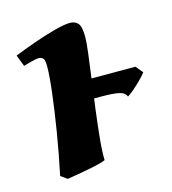

<svg xmlns="http://www.w3.org/2000/svg" viewBox="-80 -524 548 610"><g transform="rotate(-15 194.5 -218.5)"><path d="M239.7 -400.9Q239.7 -386.2 235.4 -350.1Q231 -314 224.4 -266.4Q217.8 -218.8 211.4 -168.7Q205.1 -118.7 200.9 -75.9Q196.8 -33.2 197.8 -7.3Q191.4 -3.9 174.6 0.2Q157.7 4.4 137 8.3Q116.2 12.2 97.7 15.4Q79.1 18.6 69.3 20L48.3 4.9Q63 -64.5 74.2 -133.1Q85.4 -201.7 92 -257.1Q98.6 -312.5 98.6 -341.8Q98.6 -364.3 92.8 -369.4Q86.9 -374.5 78.6 -374.5Q72.3 -374.5 54.7 -370.1Q37.1 -365.7 28.3 -362.8L13.7 -400.4Q43.9 -412.6 81.3 -425.8Q118.7 -439 152.3 -448Q186 -457 203.6 -457Q220.7 -457 230.2 -446.3Q239.7 -435.5 239.7 -400.9ZM388.7 -245.1Q382.3 -236.3 368.9 -222.9Q355.5 -209.5 342 -198Q328.6 -186.5 321.8 -183.1Q316.9 -196.8 297.9 -200.9Q278.8 -205.1 242.2 -205.1H151.9L159.7 -268.6H369.1Z"/></g></svg>

Font: Gentium Book Plus
Style: Bold Italic
Weight: 700
Italic angle: -8°
Designer: Victor Gaultney, Annie Olsen, Iska Routamaa, Becca Hirsbrunner
Foundry: SIL International
Version: Version 6.101